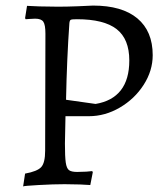

<svg xmlns="http://www.w3.org/2000/svg" viewBox="-20 -661 591 689"><path d="M188 -637Q219 -637 258.5 -638.5Q298 -640 314 -641Q418 -641 473 -595Q528 -549 528 -463Q528 -407 495.5 -356.5Q463 -306 410 -275Q357 -244 299 -244H215L213 -146Q213 -98 216 -77.5Q219 -57 227.5 -50.5Q236 -44 257 -44Q274 -44 289.5 -45Q305 -46 311 -47L313 -43L304 3Q294 2 267.5 1Q241 0 212 0Q172 0 118.5 3Q65 6 63 8L70 -38Q114 -46 128 -61.5Q142 -77 142 -120L143 -540Q143 -572 135.5 -583Q128 -594 106 -594Q96 -594 86 -593Q76 -592 72 -592L70 -596L77 -640Q89 -639 122 -638Q155 -637 188 -637ZM444 -444Q444 -521 398.5 -556.5Q353 -592 256 -592Q238 -592 234 -590Q230 -588 229 -578Q220 -451 217 -303L323 -288Q383 -298 413.5 -337Q444 -376 444 -444Z"/></svg>

Font: Sahitya
Style: Regular
Weight: 400
Designer: Juan Pablo del Peral
Foundry: Juan Pablo del Peral (http://www.huertatipografica.com)
Version: Version 1.001;PS 001.000;hotconv 1.0.70;makeotf.lib2.5.58329